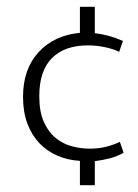

<svg xmlns="http://www.w3.org/2000/svg" viewBox="-20 -531 407 567"><path d="M260 -511V-433Q303 -428 343 -410L332 -378Q313 -387 288.5 -392Q264 -397 240 -397Q171 -397 133.5 -359.5Q96 -322 96 -247Q96 -201 109.5 -171Q123 -141 144.5 -123.5Q166 -106 192.5 -99Q219 -92 245 -92Q271 -92 293 -97.5Q315 -103 334 -112L345 -80Q326 -69 304.5 -63.5Q283 -58 260 -55V16H216V-56Q180 -58 149 -71.5Q118 -85 95.5 -109Q73 -133 60.5 -167Q48 -201 48 -245Q48 -327 94 -377Q140 -427 216 -434V-511Z"/></svg>

Font: Mukta Malar ExtraLight
Style: Regular
Weight: 275
Designer: Aadarsh Rajan, Girish Dalvi, Yashodeep Gholap
Foundry: Ek Type
Version: Version 2.538;PS 1.000;hotconv 16.6.51;makeotf.lib2.5.65220;